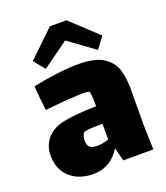

<svg xmlns="http://www.w3.org/2000/svg" viewBox="-147 -864 878 1014"><g transform="rotate(-20 292.0 -357.0)"><path d="M375 35 356 -40Q301 49 203 49Q124 49 73.5 4.5Q23 -40 23 -121Q23 -171 52 -208.5Q81 -246 132 -261Q199 -280 338 -283Q338 -361 331 -366Q325 -371 293 -371Q273 -371 237 -368Q180 -366 82 -355Q73 -420 68 -493Q131 -506 200 -515Q269 -524 324 -524Q419 -524 466.5 -492.5Q514 -461 528.5 -410Q543 -359 541 -280L540 -105L544 35ZM338 -96V-184H328Q240 -184 231 -174Q225 -168 222 -156.5Q219 -145 219 -134Q219 -105 232 -94.5Q245 -84 273 -84Q303 -84 338 -96ZM449 -559 303 -665 156 -559 105 -621 253 -763H346L497 -622Z"/></g></svg>

Font: Lalezar
Style: Bold
Weight: 700
Designer: Borna Izadpanah
Foundry: Borna Izadpanah
Version: Version 1.003;January 24, 2021;FontCreator 13.0.0.2683 64-bi